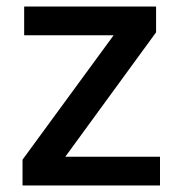

<svg xmlns="http://www.w3.org/2000/svg" viewBox="-20 -568 548 588"><path d="M49 -79 328 -460H54V-548H458V-469L180 -88H470V0H49Z"/></svg>

Font: Application Medium
Style: Regular
Weight: 500
Designer: Wei Huang
Foundry: Wei Huang
Version: Version 0.012